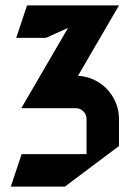

<svg xmlns="http://www.w3.org/2000/svg" viewBox="-20 -680 500 710"><path d="M58.8 -280H260C282.1 -280 300 -262.1 300 -240V-110H60L20 10H220L420 -140V-240C420 -325.5 352.9 -395.3 268.5 -399.8L420 -660H80L40 -540H150L231.7 -577Z"/></svg>

Font: Abibas
Style: Medium
Weight: 500
Version: Version 0.3